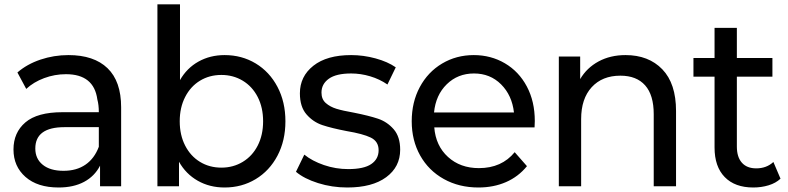

<svg xmlns="http://www.w3.org/2000/svg" viewBox="-20 -844 3572 870"><path d="M528.9 -357.8V0H433.3V-93.3Q408.9 -45.6 361.1 -20Q313.3 5.6 245.6 5.6Q150 5.6 95.6 -42.2Q41.1 -90 41.1 -166.7Q41.1 -243.3 95 -289.4Q148.9 -335.6 263.3 -335.6H427.8Q427.8 -368.9 421.1 -393.3Q405.6 -507.8 278.9 -507.8Q227.8 -507.8 180 -490Q132.2 -472.2 98.9 -441.1L58.9 -515.6Q102.2 -553.3 163.3 -573.9Q224.4 -594.4 290 -594.4Q405.6 -594.4 467.2 -535Q528.9 -475.6 528.9 -357.8ZM427.8 -178.9V-267.8H272.2Q140 -267.8 140 -171.1Q140 -124.4 173.9 -97.2Q207.8 -70 267.8 -70Q326.7 -70 367.2 -97.8Q407.8 -125.6 427.8 -178.9Z M1273.3 -294.4Q1273.3 -206.7 1237.2 -138.3Q1201.1 -70 1138.3 -32.2Q1075.6 5.6 997.8 5.6Q930 5.6 876.1 -25Q822.2 -55.6 791.1 -111.1V0H693.3V-824.4H795.6V-481.1Q826.7 -535.6 879.4 -565Q932.2 -594.4 997.8 -594.4Q1075.6 -594.4 1138.3 -556.7Q1201.1 -518.9 1237.2 -450.6Q1273.3 -382.2 1273.3 -294.4ZM1172.2 -294.4Q1172.2 -356.7 1147.8 -404.4Q1123.3 -452.2 1080 -478.3Q1036.7 -504.4 983.3 -504.4Q928.9 -504.4 886.1 -478.3Q843.3 -452.2 818.9 -404.4Q794.4 -356.7 794.4 -294.4Q794.4 -232.2 818.9 -184.4Q843.3 -136.7 886.1 -110.6Q928.9 -84.4 983.3 -84.4Q1036.7 -84.4 1080 -110.6Q1123.3 -136.7 1147.8 -184.4Q1172.2 -232.2 1172.2 -294.4Z M1321.1 -65.6 1358.9 -143.3Q1394.4 -114.4 1447.8 -96.1Q1501.1 -77.8 1557.8 -77.8Q1628.9 -77.8 1662.2 -100.6Q1695.6 -123.3 1695.6 -163.3Q1695.6 -203.3 1660 -220.6Q1624.4 -237.8 1551.1 -250Q1482.2 -263.3 1440.6 -277.2Q1398.9 -291.1 1368.9 -325.6Q1338.9 -360 1338.9 -421.1Q1338.9 -497.8 1400 -546.1Q1461.1 -594.4 1571.1 -594.4Q1626.7 -594.4 1681.7 -579.4Q1736.7 -564.4 1773.3 -538.9L1735.6 -461.1Q1700 -485.6 1657.2 -498.3Q1614.4 -511.1 1571.1 -511.1Q1503.3 -511.1 1470 -487.2Q1436.7 -463.3 1436.7 -424.4Q1436.7 -394.4 1456.1 -377.2Q1475.6 -360 1504.4 -351.1Q1533.3 -342.2 1584.4 -333.3Q1651.1 -320 1692.8 -306.1Q1734.4 -292.2 1763.9 -258.3Q1793.3 -224.4 1793.3 -165.6Q1793.3 -87.8 1730 -41.1Q1666.7 5.6 1553.3 5.6Q1484.4 5.6 1421.1 -14.4Q1357.8 -34.4 1321.1 -65.6Z M2402.2 -266.7H1947.8Q1954.4 -183.3 2010 -132.8Q2065.6 -82.2 2150 -82.2Q2253.3 -82.2 2312.2 -154.4L2367.8 -91.1Q2328.9 -43.3 2272.8 -18.9Q2216.7 5.6 2147.8 5.6Q2060 5.6 1991.1 -32.8Q1922.2 -71.1 1883.9 -139.4Q1845.6 -207.8 1845.6 -294.4Q1845.6 -381.1 1882.2 -449.4Q1918.9 -517.8 1983.3 -556.1Q2047.8 -594.4 2126.7 -594.4Q2204.4 -594.4 2267.8 -557.2Q2331.1 -520 2367.2 -452.2Q2403.3 -384.4 2403.3 -295.6ZM1946.7 -334.4H2308.9Q2300 -412.2 2250.6 -461.7Q2201.1 -511.1 2127.8 -511.1Q2054.4 -511.1 2004.4 -462.2Q1954.4 -413.3 1946.7 -334.4Z M3043.3 -341.1V0H2942.2V-326.7Q2942.2 -413.3 2903.3 -457.2Q2864.4 -501.1 2791.1 -501.1Q2708.9 -501.1 2661.1 -448.9Q2613.3 -396.7 2613.3 -304.4V0H2512.2V-587.8H2608.9V-485.6Q2638.9 -536.7 2692.2 -565.6Q2745.6 -594.4 2814.4 -594.4Q2918.9 -594.4 2981.1 -530Q3043.3 -465.6 3043.3 -341.1Z M3393.3 5.6Q3310 5.6 3263.9 -41.7Q3217.8 -88.9 3217.8 -175.6V-496.7H3122.2V-581.1H3217.8V-717.8H3318.9V-581.1H3480V-496.7H3318.9V-180Q3318.9 -132.2 3341.7 -106.7Q3364.4 -81.1 3406.7 -81.1Q3453.3 -81.1 3484.4 -110L3516.7 -34.4Q3495.6 -14.4 3462.8 -4.4Q3430 5.6 3393.3 5.6Z"/></svg>

Font: Paperlogy 5 Medium
Style: Regular
Weight: 500
Designer: redesigned by Lee Juim, glyphs from Gmarket Sans & Montserrat
Foundry: PT&
Version: Version 1.001